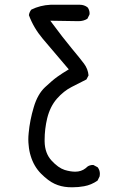

<svg xmlns="http://www.w3.org/2000/svg" viewBox="-20 -795 540 811"><path d="M285.6 -3.9Q311.5 -3.9 335 -8.3Q365.7 -13.7 392.1 -32.2L400.9 -50.3Q401.9 -55.2 401.9 -60.5Q401.9 -76.2 392.6 -88.4L374.5 -98.1Q373 -98.1 370.8 -98.1Q368.7 -98.1 365.2 -97.7Q361.8 -97.2 357.9 -95.7Q349.6 -92.8 341.8 -84.5Q323.2 -69.8 297.9 -69.8Q277.8 -69.8 253.4 -77.1Q226.1 -85.9 197.8 -116.7Q169.4 -147.5 168.5 -197.3Q168.5 -200.7 168.5 -204.6Q168.5 -249.5 179.2 -294.9Q191.4 -344.7 220.2 -377.9Q249 -410.6 282.7 -427.7L345.2 -459.5L354 -476.6Q351.6 -503.9 334.7 -526.4Q317.9 -548.8 283.2 -590.3Q248.5 -631.8 192.4 -707.5L311.5 -705.6Q333 -705.6 349.1 -715.8L357.9 -733.4Q358.4 -736.3 358.4 -738Q358.4 -739.7 358.2 -742.2Q357.9 -744.6 357.4 -747.8Q356.9 -751 355.5 -753.9Q353.5 -759.8 349.6 -764.2Q335.4 -774.9 317.4 -774.9H193.4Q149.9 -772.9 112.3 -754.4Q104 -744.1 102.1 -731Q121.6 -677.7 160.2 -631.8Q198.7 -585.9 270.5 -502Q242.7 -485.4 222.4 -470.9Q202.1 -456.5 169.9 -426.3Q138.7 -397 122.6 -342.3Q106 -287.1 101.1 -232.9Q99.6 -218.8 99.6 -206.1Q99.6 -193.4 101.1 -181.2Q103 -157.2 109.9 -135.7Q123 -92.3 153.3 -61.5Q184.1 -30.8 210.7 -18.6Q237.3 -6.3 268.1 -4.4Q276.9 -3.9 285.6 -3.9Z"/></svg>

Font: Bakudai
Style: Light
Weight: 300
Version: Version 1.48